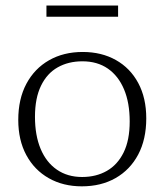

<svg xmlns="http://www.w3.org/2000/svg" viewBox="-20 -648 581 678"><path d="M270 -23Q319.5 -23 357.2 -44.5Q395 -66 416.5 -109.5Q438 -153 438 -219Q438 -285 418 -332.5Q398 -380 360.8 -405.8Q323.5 -431.5 271 -431.5Q221.5 -431.5 183.8 -410.2Q146 -389 124.8 -345.2Q103.5 -301.5 103.5 -235.5Q103.5 -170 123.5 -122.2Q143.5 -74.5 181 -48.8Q218.5 -23 270 -23ZM269 10Q203 10 152.2 -18.8Q101.5 -47.5 73 -100.2Q44.5 -153 44.5 -224.5Q44.5 -298.5 73.2 -352.2Q102 -406 153.2 -435.2Q204.5 -464.5 272 -464.5Q338.5 -464.5 389.2 -436Q440 -407.5 468.2 -354.8Q496.5 -302 496.5 -230Q496.5 -156 468 -102.2Q439.5 -48.5 388.2 -19.2Q337 10 269 10ZM144 -589V-628.5H397V-589Z"/></svg>

Font: Newsreader Light
Style: Regular
Weight: 300
Designer: Hugues Gentile
Foundry: Production Type
Version: Version 1.003